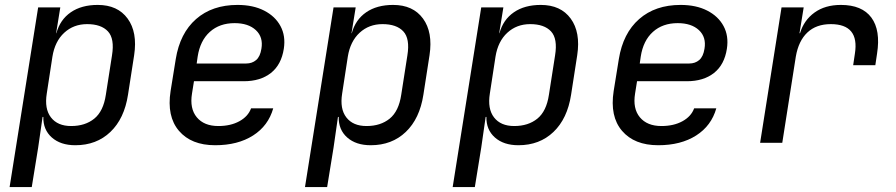

<svg xmlns="http://www.w3.org/2000/svg" viewBox="-20 -580 3640 780"><path d="M19 180 135 -550H225L208 -445H209Q224 -500 267.5 -530Q311 -560 377 -560Q458 -560 498.5 -504.5Q539 -449 525 -356L500 -195Q485 -98 428.5 -44Q372 10 286 10Q226 10 190.5 -21.5Q155 -53 156 -105H153L135 20L109 180ZM269 -68Q326 -68 363 -98Q400 -128 410 -195L435 -355Q446 -423 418.5 -452.5Q391 -482 334 -482Q279 -482 241 -447Q203 -412 193 -350L170 -200Q160 -138 187 -103Q214 -68 269 -68Z M854 10Q757 10 707 -48.5Q657 -107 673 -210L694 -340Q711 -445 776.5 -502.5Q842 -560 945 -560Q1008 -560 1053 -537Q1098 -514 1119.5 -474Q1141 -434 1133 -382Q1123 -317 1080.5 -283.5Q1038 -250 970 -250H768L760 -200Q750 -139 779.5 -103.5Q809 -68 867 -68Q917 -68 952.5 -87.5Q988 -107 1000 -140H1090Q1070 -69 1008 -29.5Q946 10 854 10ZM779 -322H980Q1004 -322 1020.5 -336Q1037 -350 1042 -382Q1050 -429 1019.5 -457.5Q989 -486 933 -486Q872 -486 832.5 -450.5Q793 -415 783 -350Z M1219 180 1335 -550H1425L1408 -445H1409Q1424 -500 1467.5 -530Q1511 -560 1577 -560Q1658 -560 1698.5 -504.5Q1739 -449 1725 -356L1700 -195Q1685 -98 1628.5 -44Q1572 10 1486 10Q1426 10 1390.5 -21.5Q1355 -53 1356 -105H1353L1335 20L1309 180ZM1469 -68Q1526 -68 1563 -98Q1600 -128 1610 -195L1635 -355Q1646 -423 1618.5 -452.5Q1591 -482 1534 -482Q1479 -482 1441 -447Q1403 -412 1393 -350L1370 -200Q1360 -138 1387 -103Q1414 -68 1469 -68Z M1819 180 1935 -550H2025L2008 -445H2009Q2024 -500 2067.5 -530Q2111 -560 2177 -560Q2258 -560 2298.5 -504.5Q2339 -449 2325 -356L2300 -195Q2285 -98 2228.5 -44Q2172 10 2086 10Q2026 10 1990.5 -21.5Q1955 -53 1956 -105H1953L1935 20L1909 180ZM2069 -68Q2126 -68 2163 -98Q2200 -128 2210 -195L2235 -355Q2246 -423 2218.5 -452.5Q2191 -482 2134 -482Q2079 -482 2041 -447Q2003 -412 1993 -350L1970 -200Q1960 -138 1987 -103Q2014 -68 2069 -68Z M2654 10Q2557 10 2507 -48.5Q2457 -107 2473 -210L2494 -340Q2511 -445 2576.5 -502.5Q2642 -560 2745 -560Q2808 -560 2853 -537Q2898 -514 2919.5 -474Q2941 -434 2933 -382Q2923 -317 2880.5 -283.5Q2838 -250 2770 -250H2568L2560 -200Q2550 -139 2579.5 -103.5Q2609 -68 2667 -68Q2717 -68 2752.5 -87.5Q2788 -107 2800 -140H2890Q2870 -69 2808 -29.5Q2746 10 2654 10ZM2579 -322H2780Q2804 -322 2820.5 -336Q2837 -350 2842 -382Q2850 -429 2819.5 -457.5Q2789 -486 2733 -486Q2672 -486 2632.5 -450.5Q2593 -415 2583 -350Z M3068 0 3155 -550H3245L3228 -445H3230Q3246 -498 3289 -529Q3332 -560 3396 -560Q3482 -560 3520 -508.5Q3558 -457 3543 -362L3536 -315H3446L3453 -362Q3472 -482 3355 -482Q3296 -482 3260 -448Q3224 -414 3213 -350L3158 0Z"/></svg>

Font: JetBrains Mono NL
Style: Italic
Weight: 400
Italic angle: -9°
Monospace: yes
Designer: Philipp Nurullin, Konstantin Bulenkov
Foundry: JetBrains
Version: Version 2.305; ttfautohint (v1.8.4.7-5d5b)